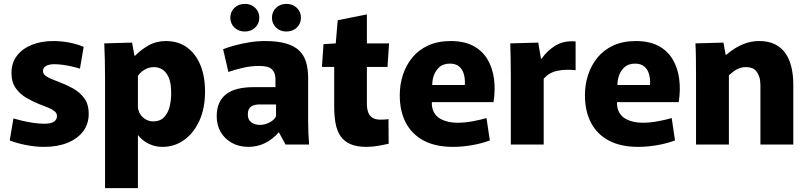

<svg xmlns="http://www.w3.org/2000/svg" viewBox="-20 -743 4152 987"><path d="M207 12Q160 12 111 2Q62 -8 30 -21L49 -134Q67 -129 93.5 -122.5Q120 -116 150.5 -111.5Q181 -107 209 -107Q243 -107 258 -118Q273 -129 273 -146Q273 -161 260 -171.5Q247 -182 226 -190.5Q205 -199 181 -208Q149 -221 116.5 -239.5Q84 -258 61.5 -289Q39 -320 39 -368Q39 -420 67 -456.5Q95 -493 143.5 -512.5Q192 -532 253 -532Q298 -532 339.5 -523.5Q381 -515 410 -502L391 -390Q376 -395 353 -400.5Q330 -406 305 -409.5Q280 -413 259 -413Q234 -413 217.5 -404.5Q201 -396 201 -377Q201 -364 213 -354.5Q225 -345 244.5 -337Q264 -329 287 -320Q320 -308 354.5 -289Q389 -270 412.5 -239Q436 -208 436 -157Q436 -106 407.5 -68Q379 -30 327.5 -9Q276 12 207 12Z M520 -337Q520 -382 519 -431Q518 -480 516 -520L659 -524L671 -457H675Q704 -487 743.5 -509.5Q783 -532 833 -532Q896 -532 941 -499.5Q986 -467 1010 -409Q1034 -351 1034 -272Q1034 -186 1005 -122.5Q976 -59 926.5 -23.5Q877 12 816 12Q789 12 766 4.5Q743 -3 724 -16Q705 -29 691 -47H689V224H520ZM768 -119Q802 -119 822.5 -139.5Q843 -160 851.5 -193Q860 -226 860 -264Q860 -315 847.5 -344Q835 -373 815 -385.5Q795 -398 771 -398Q754 -398 738 -392Q722 -386 709.5 -375.5Q697 -365 689 -353V-190Q691 -172 701.5 -155.5Q712 -139 729.5 -129Q747 -119 768 -119Z M1257 12Q1209 12 1172 -8.5Q1135 -29 1114.5 -64.5Q1094 -100 1094 -145Q1094 -184 1106.5 -212.5Q1119 -241 1143.5 -259.5Q1168 -278 1203.5 -286.5Q1239 -295 1284 -295H1396V-338Q1396 -352 1392 -364Q1388 -376 1379 -385.5Q1370 -395 1353.5 -399.5Q1337 -404 1312 -404Q1269 -404 1227 -394Q1185 -384 1154 -373L1127 -490Q1152 -500 1187 -509.5Q1222 -519 1262 -525.5Q1302 -532 1342 -532Q1407 -532 1450 -519.5Q1493 -507 1518 -483Q1543 -459 1553.5 -423.5Q1564 -388 1564 -343V-122Q1564 -90 1565.5 -57Q1567 -24 1569 0H1448L1414 -62H1412Q1381 -26 1341.5 -7Q1302 12 1257 12ZM1317 -101Q1340 -101 1364.5 -113Q1389 -125 1399 -145V-206H1313Q1302 -206 1291.5 -204Q1281 -202 1272.5 -196.5Q1264 -191 1259 -181Q1254 -171 1254 -154Q1254 -128 1271.5 -114.5Q1289 -101 1317 -101ZM1239 -581Q1206 -581 1185 -601.5Q1164 -622 1164 -652Q1164 -682 1185 -702.5Q1206 -723 1239 -723Q1271 -723 1292 -702.5Q1313 -682 1313 -652Q1313 -622 1292 -601.5Q1271 -581 1239 -581ZM1452 -581Q1420 -581 1399 -601.5Q1378 -622 1378 -652Q1378 -682 1399 -702.5Q1420 -723 1452 -723Q1485 -723 1506 -702.5Q1527 -682 1527 -652Q1527 -622 1506 -601.5Q1485 -581 1452 -581Z M1864 12Q1813 12 1780.5 -2.5Q1748 -17 1730 -44Q1712 -71 1705 -109Q1698 -147 1698 -196V-399H1635L1643 -516L1706 -520L1716 -639L1866 -669V-520H1980L1972 -399H1866V-211Q1866 -185 1872.5 -166.5Q1879 -148 1894 -138Q1909 -128 1936 -128Q1947 -128 1957.5 -128.5Q1968 -129 1977 -131L1978 -4Q1962 0 1928.5 6Q1895 12 1864 12Z M2309 12Q2220 12 2159.5 -19.5Q2099 -51 2067 -110.5Q2035 -170 2035 -254Q2035 -308 2051 -357.5Q2067 -407 2099 -446.5Q2131 -486 2180.5 -509Q2230 -532 2297 -532Q2366 -532 2413 -507Q2460 -482 2486 -438Q2512 -394 2519.5 -337.5Q2527 -281 2517 -218H2124L2215 -285Q2193 -224 2203 -186Q2213 -148 2248 -130Q2283 -112 2332 -112Q2369 -112 2409.5 -119.5Q2450 -127 2481 -136L2498 -21Q2455 -5 2405 3.5Q2355 12 2309 12ZM2125 -306H2369Q2370 -311 2370 -314Q2370 -317 2370 -319Q2370 -345 2363 -366.5Q2356 -388 2339 -402Q2322 -416 2292 -416Q2257 -416 2235 -394.5Q2213 -373 2205.5 -339Q2198 -305 2205 -268Z M2606 0V-351Q2606 -407 2605 -446Q2604 -485 2603 -520L2747 -524L2761 -441H2764Q2793 -483 2836 -509Q2879 -535 2939 -530V-382Q2892 -388 2847.5 -379.5Q2803 -371 2775 -338V0Z M3261 12Q3172 12 3111.5 -19.5Q3051 -51 3019 -110.5Q2987 -170 2987 -254Q2987 -308 3003 -357.5Q3019 -407 3051 -446.5Q3083 -486 3132.5 -509Q3182 -532 3249 -532Q3318 -532 3365 -507Q3412 -482 3438 -438Q3464 -394 3471.5 -337.5Q3479 -281 3469 -218H3076L3167 -285Q3145 -224 3155 -186Q3165 -148 3200 -130Q3235 -112 3284 -112Q3321 -112 3361.5 -119.5Q3402 -127 3433 -136L3450 -21Q3407 -5 3357 3.5Q3307 12 3261 12ZM3077 -306H3321Q3322 -311 3322 -314Q3322 -317 3322 -319Q3322 -345 3315 -366.5Q3308 -388 3291 -402Q3274 -416 3244 -416Q3209 -416 3187 -394.5Q3165 -373 3157.5 -339Q3150 -305 3157 -268Z M3558 -348Q3558 -397 3557.5 -440Q3557 -483 3555 -520L3699 -524L3710 -462H3715Q3731 -477 3756 -493Q3781 -509 3813 -520.5Q3845 -532 3883 -532Q3931 -532 3964.5 -515Q3998 -498 4018.5 -468Q4039 -438 4048.5 -397Q4058 -356 4058 -309V0H3889V-305Q3889 -329 3883.5 -346.5Q3878 -364 3868.5 -376Q3859 -388 3845.5 -393Q3832 -398 3816 -398Q3796 -398 3780 -392Q3764 -386 3751 -376Q3738 -366 3727 -356V0H3558Z"/></svg>

Font: Murecho Thin
Style: Bold
Weight: 700
Version: Version 1.010